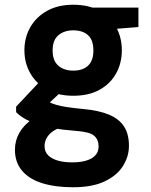

<svg xmlns="http://www.w3.org/2000/svg" viewBox="-20 -558 638 810"><path d="M288 232Q212 232 157 214.5Q102 197 72.5 161.5Q43 126 43 74Q43 35 61.5 2.5Q80 -30 116 -55.5Q152 -81 204 -99L261 -29Q211 -15 189.5 7.5Q168 30 168 58Q168 82 183 97Q198 112 224 119.5Q250 127 285 127Q319 127 344 119.5Q369 112 382.5 97Q396 82 396 60Q396 31 377 14.5Q358 -2 298 -6Q245 -10 204.5 -17.5Q164 -25 133.5 -35.5Q103 -46 81.5 -59Q60 -72 48 -85V-108L156 -223L261 -192L126 -66L167 -139Q178 -132 189 -126.5Q200 -121 216.5 -116Q233 -111 261 -106.5Q289 -102 332 -98Q398 -92 440.5 -74Q483 -56 503.5 -24Q524 8 524 57Q524 102 499 142Q474 182 422 207Q370 232 288 232ZM289 -154Q225 -154 179 -179.5Q133 -205 108 -248.5Q83 -292 83 -346Q83 -400 108 -443.5Q133 -487 179 -512.5Q225 -538 289 -538Q355 -538 400.5 -512.5Q446 -487 470 -443.5Q494 -400 494 -346Q494 -292 470 -248.5Q446 -205 400.5 -179.5Q355 -154 289 -154ZM289 -260Q329 -260 351.5 -281Q374 -302 374 -345Q374 -389 351.5 -409.5Q329 -430 289 -430Q251 -430 226.5 -409.5Q202 -389 202 -345Q202 -302 226 -281Q250 -260 289 -260ZM378 -429 356 -526H564V-444Z"/></svg>

Font: DM Sans 9pt ExtraBold
Style: Regular
Weight: 800
Version: Version 4.004;gftools[0.9.30]